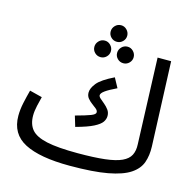

<svg xmlns="http://www.w3.org/2000/svg" viewBox="-121 -964 1124 1109"><g transform="rotate(15 441.0 -409.5)"><path d="M390 21Q212 21 121 -26Q30 -73 30 -182Q30 -219 39 -260.5Q48 -302 58 -339L133 -320Q127 -298 119.5 -264.5Q112 -231 112 -205Q112 -153 138.5 -121.5Q165 -90 231 -75.5Q297 -61 416 -61Q515 -61 579 -68.5Q643 -76 678.5 -92.5Q714 -109 727.5 -135.5Q741 -162 739 -200L720 -714H801L821 -209Q823 -156 808 -113.5Q793 -71 748 -41Q703 -11 617 5Q531 21 390 21ZM364 -204 345 -267Q408 -284 435 -294.5Q462 -305 462 -317Q462 -328 450.5 -337.5Q439 -347 424.5 -357.5Q410 -368 398.5 -382Q387 -396 387 -416Q387 -442 412 -473Q437 -504 511 -540L542 -483Q496 -461 474.5 -445.5Q453 -430 453 -418Q453 -409 464.5 -399Q476 -389 490.5 -377Q505 -365 516.5 -349.5Q528 -334 528 -313Q528 -294 516 -276.5Q504 -259 469 -241Q434 -223 364 -204ZM469 -741Q448 -741 433.5 -755.5Q419 -770 419 -790Q419 -810 433.5 -825Q448 -840 469 -840Q489 -840 503.5 -825Q518 -810 518 -790Q518 -770 503.5 -755.5Q489 -741 469 -741ZM401 -631Q380 -631 365.5 -645.5Q351 -660 351 -680Q351 -700 365.5 -715Q380 -730 401 -730Q421 -730 435.5 -715Q450 -700 450 -680Q450 -660 435.5 -645.5Q421 -631 401 -631ZM537 -631Q516 -631 501.5 -645.5Q487 -660 487 -680Q487 -700 501.5 -715Q516 -730 537 -730Q557 -730 571.5 -715Q586 -700 586 -680Q586 -660 571.5 -645.5Q557 -631 537 -631Z"/></g></svg>

Font: Noto Sans Living
Style: Regular
Weight: 400
Designer: Monotype Design Team
Foundry: Monotype Imaging Inc.
Version: Version 2.013; ttfautohint (v1.8.4.7-5d5b)